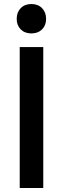

<svg xmlns="http://www.w3.org/2000/svg" viewBox="-20 -934 313 954"><path d="M78 -700H195V0H78ZM63 -840Q63 -873 83 -893.5Q103 -914 136 -914Q169 -914 189 -893.5Q209 -873 209 -840Q209 -808 189 -788Q169 -768 136 -768Q103 -768 83 -788Q63 -808 63 -840Z"/></svg>

Font: Bai Jamjuree SemiBold
Style: Regular
Weight: 600
Version: Version 1.000; ttfautohint (v1.6)